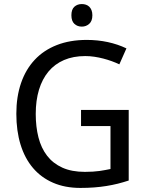

<svg xmlns="http://www.w3.org/2000/svg" viewBox="-20 -922 730 952"><path d="M381.8 -377H618.2V-26.9Q591.3 -18.1 564 -11.2Q536.6 -4.4 507.8 0.2Q479 4.9 447.3 7.3Q415.5 9.8 378.9 9.8Q302.2 9.8 243.2 -15.9Q184.1 -41.5 143.6 -89.1Q103 -136.7 82 -204.8Q61 -272.9 61 -357.9Q61 -441.9 84.2 -509.8Q107.4 -577.6 151.9 -625.2Q196.3 -672.9 261.5 -698.5Q326.7 -724.1 410.2 -724.1Q464.4 -724.1 514.2 -713.4Q564 -702.6 606.9 -682.1L571.8 -603Q554.2 -611.3 533.9 -618.7Q513.7 -626 492.2 -631.6Q470.7 -637.2 448 -640.6Q425.3 -644 402.8 -644Q343.3 -644 297.4 -624.3Q251.5 -604.5 220.5 -567.4Q189.5 -530.3 173.3 -477.1Q157.2 -423.8 157.2 -356.9Q157.2 -293.5 170.7 -240.7Q184.1 -188 213.4 -149.9Q242.7 -111.8 289.1 -90.8Q335.4 -69.8 400.9 -69.8Q422.4 -69.8 440.2 -71Q458 -72.3 473.1 -74.2Q488.3 -76.2 501.7 -78.9Q515.1 -81.5 527.8 -84V-296.9H381.8ZM334 -846.2Q334 -875.5 348.9 -888.7Q363.8 -901.9 385.7 -901.9Q396.5 -901.9 406 -898.7Q415.5 -895.5 422.6 -888.7Q429.7 -881.8 433.8 -871.3Q438 -860.8 438 -846.2Q438 -817.9 422.6 -804Q407.2 -790 385.7 -790Q363.8 -790 348.9 -803.7Q334 -817.4 334 -846.2Z"/></svg>

Font: Genotype
Style: Regular
Weight: 400
Foundry: Ascender Corporation
Version: Version 1.00